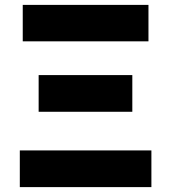

<svg xmlns="http://www.w3.org/2000/svg" viewBox="-20 -765 699 785"><path d="M61 0V-150H599V0ZM138 -308V-458H521V-308ZM73 -596V-745H587V-596Z"/></svg>

Font: Noto Sans SC Black
Style: Regular
Weight: 900
Designer: Ryoko NISHIZUKA  (kana, bopomofo & ideographs); Paul D. Hunt (Latin, Greek & Cyrillic); Sandoll Communications , Soo-you
Foundry: Adobe
Version: Version 2.004-H2;hotconv 1.0.118;makeotfexe 2.5.65603